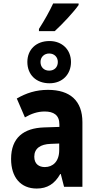

<svg xmlns="http://www.w3.org/2000/svg" viewBox="-20 -1079 540 1109"><path d="M205 -912V-899H296C342 -941 408 -1012 434 -1050V-1059H287C266 -1014 239 -965 205 -912ZM266 -598C341 -598 390 -650 390 -721C390 -792 339 -842 266 -842C188 -842 138 -792 138 -721C138 -648 188 -598 266 -598ZM264 -671C234 -671 214 -691 214 -721C214 -750 236 -770 264 -770C294 -770 314 -749 314 -721C314 -691 294 -671 264 -671ZM192 10C253 10 296 -17 328 -74H331L350 0H456V-373C456 -496 386 -560 257 -560C187 -560 131 -541 77 -510L124 -401C160 -422 197 -435 238 -435C289 -435 323 -415 323 -361V-346L234 -343C117 -339 44 -284 44 -161C44 -54 100 10 192 10ZM239 -114C206 -114 178 -131 178 -174C178 -222 214 -246 272 -248L322 -250V-212C322 -146 285 -114 239 -114Z"/></svg>

Font: Noto Sans Mono ExtraCondensed ExtraBold
Style: Regular
Weight: 800
Width: 2
Designer: Monotype Design Team
Foundry: Monotype Imaging Inc.
Version: Version 2.014